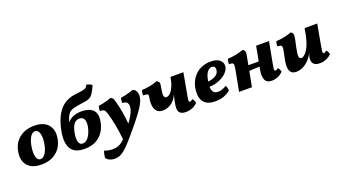

<svg xmlns="http://www.w3.org/2000/svg" viewBox="-70 -1407 4172 2341"><g transform="rotate(-20 2016.5 -236.5)"><path d="M248 9Q165 9 113 -21.5Q61 -52 40 -106Q19 -160 31 -230Q48 -341 125.5 -404Q203 -467 322 -467Q442 -467 499 -402Q556 -337 539 -230Q522 -119 445 -55Q368 9 248 9ZM259 -57Q294 -57 323.5 -100.5Q353 -144 366 -225Q378 -303 363 -352Q348 -401 309 -401Q271 -401 244.5 -356Q218 -311 206 -239Q192 -153 207.5 -105Q223 -57 259 -57Z M806 9Q673 9 628 -74.5Q583 -158 618 -316Q644 -434 689 -505.5Q734 -577 791.5 -611Q849 -645 911 -653Q968 -660 1000.5 -665Q1033 -670 1050 -676Q1067 -682 1075.5 -692.5Q1084 -703 1093 -721Q1114 -716 1132 -708.5Q1150 -701 1162 -689Q1136 -629 1115.5 -597.5Q1095 -566 1071.5 -552Q1048 -538 1013 -532.5Q978 -527 924 -519Q880 -512 850.5 -504Q821 -496 801.5 -480.5Q782 -465 767.5 -436.5Q753 -408 738 -361H739Q804 -435 924 -435Q1022 -435 1072 -386Q1122 -337 1099 -227Q1077 -120 1003 -55.5Q929 9 806 9ZM807 -60Q837 -60 862.5 -82.5Q888 -105 906.5 -143Q925 -181 934 -227Q946 -290 930 -325.5Q914 -361 869 -361Q827 -361 800.5 -328Q774 -295 760 -232Q743 -155 754.5 -107.5Q766 -60 807 -60Z M1312 -467Q1332 -460 1341.5 -447.5Q1351 -435 1359 -401Q1380 -323 1392.5 -248Q1405 -173 1411 -98Q1448 -149 1467.5 -184.5Q1487 -220 1494.5 -246Q1502 -272 1502 -294Q1502 -325 1483.5 -342.5Q1465 -360 1427 -359Q1425 -396 1435 -425Q1459 -428 1491 -435Q1523 -442 1552.5 -451Q1582 -460 1599 -467Q1655 -449 1655 -379Q1655 -354 1647.5 -326.5Q1640 -299 1618.5 -261Q1597 -223 1557 -168.5Q1517 -114 1452 -36Q1376 56 1325 112.5Q1274 169 1238.5 198Q1203 227 1173.5 237.5Q1144 248 1112 248Q1079 248 1051.5 237Q1024 226 1003 202Q1002 181 1007 155Q1012 129 1021 110Q1045 120 1072.5 125Q1100 130 1127 130Q1172 130 1206.5 116Q1241 102 1285 58Q1274 -49 1257.5 -135Q1241 -221 1217 -301Q1206 -336 1191 -349Q1176 -362 1137 -360Q1136 -398 1147 -426Q1171 -428 1202.5 -435Q1234 -442 1264 -450.5Q1294 -459 1312 -467Z M2123 9Q2077 9 2054.5 -7Q2032 -23 2026.5 -49.5Q2021 -76 2026 -106L2038 -175Q2046 -216 2056 -240H2054Q2020 -169 1969 -136.5Q1918 -104 1866 -104Q1816 -104 1789.5 -129.5Q1763 -155 1756 -200Q1749 -245 1759 -303Q1764 -328 1763 -339.5Q1762 -351 1747.5 -355Q1733 -359 1697 -360Q1697 -376 1699.5 -394Q1702 -412 1708 -426Q1760 -428 1815 -439Q1870 -450 1912 -467Q1931 -455 1938 -445Q1945 -435 1944 -417.5Q1943 -400 1936 -367Q1922 -297 1928.5 -270Q1935 -243 1959 -243Q1987 -243 2012.5 -270Q2038 -297 2058.5 -345.5Q2079 -394 2089 -458H2256L2201 -154Q2195 -118 2196.5 -105.5Q2198 -93 2210 -93Q2216 -93 2224 -96.5Q2232 -100 2246 -111Q2256 -103 2264.5 -86Q2273 -69 2274 -54Q2244 -23 2204.5 -7Q2165 9 2123 9Z M2500 9Q2438 9 2400 -11Q2362 -31 2343 -65Q2324 -99 2321.5 -142Q2319 -185 2327 -231Q2342 -304 2381.5 -357Q2421 -410 2479.5 -438.5Q2538 -467 2609 -467Q2693 -467 2731.5 -430.5Q2770 -394 2760 -341Q2753 -305 2718 -269.5Q2683 -234 2626 -209.5Q2569 -185 2495 -181Q2496 -140 2513.5 -114.5Q2531 -89 2574 -89Q2604 -89 2632.5 -99.5Q2661 -110 2683 -126Q2701 -99 2701 -58Q2659 -24 2612.5 -7.5Q2566 9 2500 9ZM2504 -263Q2503 -255 2501 -248Q2559 -253 2597.5 -276Q2636 -299 2643 -336Q2649 -366 2638.5 -383Q2628 -400 2601 -400Q2571 -400 2544 -367.5Q2517 -335 2504 -263Z M2812 0 2863 -269Q2870 -308 2869.5 -327.5Q2869 -347 2856 -353.5Q2843 -360 2811 -360Q2811 -377 2813.5 -394.5Q2816 -412 2822 -426Q2874 -428 2929 -439Q2984 -450 3027 -467Q3063 -449 3055 -402L3030 -267H3164L3200 -458H3367L3317 -192Q3308 -147 3306 -126Q3304 -105 3307.5 -99Q3311 -93 3319 -93Q3333 -93 3355 -111Q3365 -102 3373.5 -85.5Q3382 -69 3383 -54Q3350 -21 3312 -6Q3274 9 3240 9Q3171 9 3150 -38.5Q3129 -86 3146 -172L3152 -204Q3118 -203 3082.5 -202Q3047 -201 3017 -198L2979 0Z M3552 9Q3491 9 3471 -42.5Q3451 -94 3478 -208Q3490 -263 3495.5 -294Q3501 -325 3497.5 -339Q3494 -353 3480 -357Q3466 -361 3440 -362Q3440 -377 3442.5 -394.5Q3445 -412 3451 -426Q3501 -428 3556 -439Q3611 -450 3651 -467Q3665 -458 3672.5 -448.5Q3680 -439 3680 -420Q3680 -401 3673 -365Q3666 -329 3652 -268Q3634 -185 3639.5 -156.5Q3645 -128 3669 -128Q3689 -128 3717 -154Q3745 -180 3771.5 -237Q3798 -294 3816 -388L3829 -458H3993L3947 -206Q3938 -154 3935 -130Q3932 -106 3935 -98.5Q3938 -91 3948 -91Q3960 -91 3983 -110Q3992 -102 4000.5 -85.5Q4009 -69 4011 -54Q3980 -23 3940.5 -7Q3901 9 3862 9Q3816 9 3792.5 -7Q3769 -23 3763 -49.5Q3757 -76 3763 -107Q3766 -118 3769.5 -130Q3773 -142 3779 -155H3778Q3755 -108 3720 -71Q3685 -34 3642 -12.5Q3599 9 3552 9Z"/></g></svg>

Font: Vollkorn ExtraBold
Style: Italic
Weight: 800
Italic angle: -11°
Designer: Friedrich Althausen
Foundry: Friedrich Althausen
Version: Version 5.000; ttfautohint (v1.8.3)